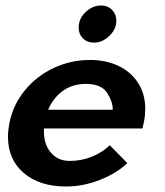

<svg xmlns="http://www.w3.org/2000/svg" viewBox="-20 -669 601 698"><path d="M9 -172Q9 -193 14 -221Q27 -287 69.5 -339.5Q112 -392 174.5 -421.5Q237 -451 307 -451Q365 -451 410.5 -429.5Q456 -408 482 -367.5Q508 -327 508 -274Q508 -250 504 -230L498 -202H140Q137 -149 163 -116.5Q189 -84 233 -84Q277 -84 315.5 -100Q354 -116 379 -141L443 -76Q404 -39 343 -15Q282 9 220 9Q124 9 66.5 -40Q9 -89 9 -172ZM390 -270Q390 -300 369 -332Q348 -364 292 -364Q244 -364 209 -339Q174 -314 155 -270ZM266 -569Q266 -601 291 -625Q316 -649 348 -649Q372 -649 387.5 -633Q403 -617 403 -594Q403 -563 377.5 -538.5Q352 -514 322 -514Q297 -514 281.5 -529.5Q266 -545 266 -569Z"/></svg>

Font: Teachers SemiBold
Style: Italic
Weight: 600
Designer: Alfredo Marco Pradil & Chank Diesel
Version: Version 0.009